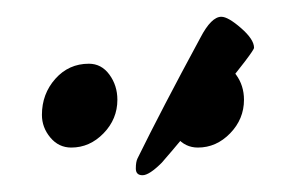

<svg xmlns="http://www.w3.org/2000/svg" viewBox="-20 -236 353 229"><path d="M173 -42Q158 -27 150 -27Q142 -27 142 -35Q142 -43 144 -47Q173 -106 219 -191Q232 -216 244 -216Q252 -216 267.5 -202.5Q283 -189 283 -179Q283 -175 238.5 -120.5Q194 -66 173 -42ZM86 -160Q101 -160 110.5 -147Q120 -134 120 -117Q120 -94 103.5 -77Q87 -60 65 -60Q50 -60 40 -72Q30 -84 30 -99Q30 -124 46 -142Q62 -160 86 -160ZM237 -160Q252 -160 261.5 -147Q271 -134 271 -117Q271 -94 254.5 -77Q238 -60 216 -60Q201 -60 191 -72Q181 -84 181 -99Q181 -124 197 -142Q213 -160 237 -160Z"/></svg>

Font: EB Garamond 12
Style: Italic
Weight: 400
Italic angle: -17°
Version: Version 0.016; ttfautohint (v1.8.4)